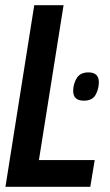

<svg xmlns="http://www.w3.org/2000/svg" viewBox="-20 -720 424 740"><path d="M1 0 112 -700H225L130 -103H345L328 0ZM262 -372Q263 -399 276.5 -420Q290 -441 321 -441Q362 -441 361 -401Q360 -374 347.5 -353Q335 -332 303 -332Q261 -332 262 -372Z"/></svg>

Font: Georama SemiCondensed SemiBold
Style: Italic
Weight: 600
Width: 4
Italic angle: -9°
Designer: Jean-Baptiste Levee
Foundry: Production Type
Version: Version 1.000